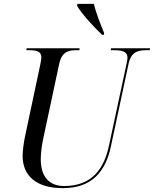

<svg xmlns="http://www.w3.org/2000/svg" viewBox="-20 -964 797 994"><path d="M508 -784H518L519 -793C501 -837 476 -900 466 -944H381L379 -934C401 -895 463 -827 508 -784ZM305 10C455 10 527 -74 555 -210L645 -631C658 -696 695 -704 737 -704H755L757 -714H555L553 -704H570C611 -704 640 -698 640 -665C640 -658 638 -644 635 -633L545 -214C520 -93 459 -1 312 -1C235 -1 191 -49 191 -139C191 -173 197 -215 205 -252L286 -631C299 -695 333 -704 374 -704H391L392 -714H118L116 -704H131C169 -704 194 -698 194 -668C194 -661 192 -646 189 -632L109 -255C103 -226 97 -182 97 -158C97 -51 171 10 305 10Z"/></svg>

Font: Noto Serif Display SemiCondensed
Style: Italic
Weight: 400
Width: 4
Italic angle: -12°
Designer: Monotype Design Team
Foundry: Monotype Imaging Inc.
Version: Version 2.009